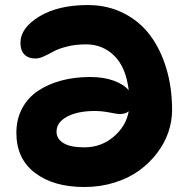

<svg xmlns="http://www.w3.org/2000/svg" viewBox="-20 -749 747 761"><path d="M314 -7.8Q191.9 -7.8 118.4 -64Q44.9 -120.1 44.9 -222.2Q44.9 -276.4 67.6 -319.1Q90.3 -361.8 130.4 -388.7Q170.4 -415.5 222.9 -429.7Q275.4 -443.8 336.9 -443.8Q391.1 -443.8 430.9 -429.2Q470.7 -414.6 490.2 -391.1Q479.5 -481.4 433.6 -527.3Q387.7 -573.2 320.8 -573.2Q279.8 -573.2 245.4 -564.5Q210.9 -555.7 192.4 -545.2Q173.8 -534.7 154.5 -525.9Q135.3 -517.1 121.1 -517.1Q91.8 -517.1 76.4 -533.4Q61 -549.8 61 -579.1Q61 -638.2 135.7 -683.6Q210.4 -729 328.1 -729Q405.8 -729 469.5 -697Q533.2 -665 575 -609.1Q616.7 -553.2 639.4 -477.3Q662.1 -401.4 662.1 -313Q662.1 -269 647.5 -225.6Q632.8 -182.1 603 -142.8Q573.2 -103.5 532.2 -73.5Q491.2 -43.5 434.8 -25.6Q378.4 -7.8 314 -7.8ZM204.1 -227.1Q204.1 -198.7 231.4 -181.9Q258.8 -165 314 -165Q381.3 -165 430.7 -207.3Q480 -249.5 490.2 -308.1Q477.5 -296.9 453.1 -296.9Q446.3 -296.9 415 -303Q383.8 -309.1 356 -309.1Q288.6 -309.1 246.3 -286.9Q204.1 -264.6 204.1 -227.1Z"/></svg>

Font: Shantell Sans Bouncy
Style: Regular
Weight: 800
Designer: Stephen Nixon, Anya Danilova, Shantell Martin
Foundry: Arrow Type
Version: Version 1.006;[9816181b4]